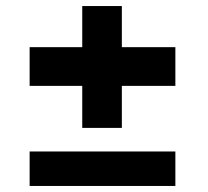

<svg xmlns="http://www.w3.org/2000/svg" viewBox="-20 -615 687 635"><path d="M252 -192V-331H78V-459H252V-595H383V-459H560V-331H383V-192ZM78 0V-114H560V0Z"/></svg>

Font: Hubot Sans Condensed ExtraLight
Style: Bold
Weight: 700
Version: Version 2.000